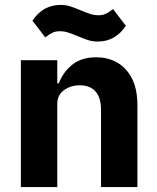

<svg xmlns="http://www.w3.org/2000/svg" viewBox="-20 -761 640 781"><path d="M65 0V-516H213V-422H219Q238 -470 275.5 -499Q313 -528 371 -528Q447 -528 493 -477Q539 -426 539 -334V0H391V-314Q391 -363 369 -388.5Q347 -414 304 -414Q267 -414 240 -394Q213 -374 213 -339V0ZM301 -612Q272 -624 256 -629Q240 -634 223 -634Q206 -634 193.5 -628Q181 -622 164 -609L112 -677Q155 -741 226 -741Q246 -741 263 -736Q280 -731 303 -721Q332 -709 348 -704Q364 -699 381 -699Q398 -699 410.5 -705Q423 -711 440 -724L492 -656Q449 -592 378 -592Q358 -592 341 -597Q324 -602 301 -612Z"/></svg>

Font: iA Writer Duo S
Style: Bold
Weight: 700
Designer: Mike Abbink, Paul van der Laan, Pieter van Rosmalen, Oliver Reichenstein
Foundry: Bold Monday and Information Architects Inc.
Version: Version 2.000